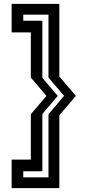

<svg xmlns="http://www.w3.org/2000/svg" viewBox="-20 -770 451 990"><path d="M139 -181 219.5 -275.5 139 -370V-603H40V-750H286V-375.5L371 -275.5L286 -175.5V200H40V53H139ZM230 -181 310.5 -275.5 230 -370V-694.5H100V-663H198.5V-368.5L277.5 -275.5L198.5 -182.5V113H100V144.5H230Z"/></svg>

Font: Tourney Condensed SemiBold
Style: Regular
Weight: 600
Width: 3
Designer: Tyler Finck
Foundry: Etcetera Type Co
Version: Version 1.010; ttfautohint (v1.8.3)